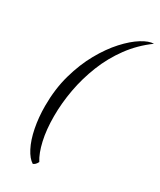

<svg xmlns="http://www.w3.org/2000/svg" viewBox="-204 -787 782 941"><g transform="rotate(30 187.0 -316.5)"><path d="M154 87Q129 72 108 31.5Q87 -9 75.5 -67Q64 -125 64 -190Q64 -286 87 -367.5Q110 -449 146.5 -514Q183 -579 225 -625Q267 -671 306.5 -695.5Q346 -720 374 -720Q308 -672 261 -608Q214 -544 184.5 -470Q155 -396 141 -319Q127 -242 127 -168Q127 -92 140.5 -32.5Q154 27 177 63Q172 73 166.5 78.5Q161 84 154 87Z"/></g></svg>

Font: Dancing Script Medium
Style: Regular
Weight: 500
Designer: Pablo Impallari
Foundry: Pablo Impallari
Version: Version 2.000